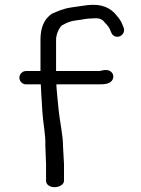

<svg xmlns="http://www.w3.org/2000/svg" viewBox="-20 -764 581 792"><path d="M244 -18V-87.1L239.8 -163.4C241.4 -192.5 224.7 -279.6 222.6 -303.4C221.4 -317.3 212.7 -398.1 212.7 -411.3V-416H390.5C414.1 -416 435.1 -418.6 444 -435C451.5 -448.7 446.5 -464.1 433 -471.5C417.1 -480.1 394.4 -471 390.5 -471H211.3V-600.5C211.3 -629.1 230.6 -658.1 237 -660.3L238.9 -661L240.5 -661.9C257.3 -671.8 274 -677.3 291 -679.4C327.2 -683.9 335.5 -688 361.4 -688H362.3L363.3 -688.1C388.2 -690.6 401.5 -685 410.5 -673L411 -672.3L411.6 -671.7C424.3 -659 431.4 -648.7 433.7 -642.2L433.8 -642L438.7 -630.4C445 -613.6 461.6 -609.1 474.3 -614.3C486 -619.1 495.8 -633.1 490.3 -649.5L490.2 -649.9L485.1 -662.1C476.6 -684.9 464.1 -695.8 453.2 -709.3L452.8 -709.8L452.3 -710.3C421.9 -740.8 382.1 -750.5 321.9 -740.2C311.8 -738.6 296.7 -736.4 276.7 -733.7C239.3 -728.7 215.6 -716.2 196.1 -708.3L195 -707.9L194 -707.4C160.5 -684.5 147 -647.6 147 -600.5V-471H87.5C72.5 -471 60 -458.5 60 -443.5C60 -428.5 72.5 -416 87.5 -416H148.3C148.6 -408.3 149.2 -395.9 150 -380.9L152.5 -340.7C153.5 -324.7 154.4 -311 155 -299.7C157.4 -259 169 -205.2 167 -163.9L167 -163.4L170 -86.7V-18C170 -3.8 183.5 8 204.9 8C226.3 8 244 -3.8 244 -18Z"/></svg>

Font: MewTooHand
Style: BdWide
Weight: 400
Designer: Mew Too, Robert Jablonski
Version: Version 0.77